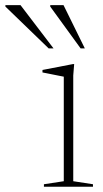

<svg xmlns="http://www.w3.org/2000/svg" viewBox="-140 -710 392 730"><path d="M142 -466.5 138.5 -423V-21L213.5 -9.5V0H27V-9.5L102.5 -21V-418.5Q97 -419.5 83.5 -422.2Q70 -425 53.5 -428.2Q37 -431.5 21.5 -434.5V-444L138 -466.5ZM63.5 -526H45L-119.5 -685V-690.5H-62ZM182.5 -526H166.5L51 -685V-690.5H101.5Z"/></svg>

Font: Newsreader 36pt ExtraLight
Style: Regular
Weight: 250
Designer: Hugues Gentile
Foundry: Production Type
Version: Version 1.003